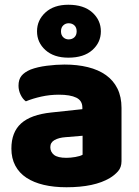

<svg xmlns="http://www.w3.org/2000/svg" viewBox="-20 -773 584 809"><path d="M260 -108Q277 -108 297.5 -111.5Q318 -115 328 -121V-201L256 -195Q228 -193 210 -183Q192 -173 192 -153Q192 -133 207.5 -120.5Q223 -108 260 -108ZM252 -501Q306 -501 350.5 -490Q395 -479 426.5 -456.5Q458 -434 475 -399.5Q492 -365 492 -318V-94Q492 -68 477.5 -51.5Q463 -35 443 -23Q378 16 260 16Q207 16 164.5 6Q122 -4 91.5 -24Q61 -44 44.5 -75Q28 -106 28 -147Q28 -216 69 -253Q110 -290 196 -299L327 -313V-320Q327 -349 301.5 -361.5Q276 -374 228 -374Q190 -374 154 -366Q118 -358 89 -346Q76 -355 67 -373.5Q58 -392 58 -412Q58 -438 70.5 -453.5Q83 -469 109 -480Q138 -491 177.5 -496Q217 -501 252 -501ZM136 -641Q136 -688 171.5 -720.5Q207 -753 268 -753Q333 -753 369 -720.5Q405 -688 405 -641Q405 -594 369 -562Q333 -530 268 -530Q207 -530 171.5 -562Q136 -594 136 -641ZM237 -641Q237 -625 246.5 -616Q256 -607 269 -607Q284 -607 293.5 -616Q303 -625 303 -641Q303 -657 293.5 -666Q284 -675 269 -675Q256 -675 246.5 -666Q237 -657 237 -641Z"/></svg>

Font: Baloo Tammudu
Style: Regular
Weight: 400
Designer: Omkar Shende and Ek Type
Foundry: Ek Type
Version: Version 1.007;PS 1.000;hotconv 1.0.88;makeotf.lib2.5.647800